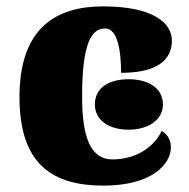

<svg xmlns="http://www.w3.org/2000/svg" viewBox="-20 -571 593 601"><path d="M304 10C455 10 515 -57 515 -110C515 -128 507 -150 486 -161C463 -112 407 -72 332 -72C265 -72 237 -138 237 -268C237 -433 265 -482 309 -482C347 -482 359 -416 359 -343C497 -343 518 -403 518 -444C518 -496 465 -551 302 -551C156 -551 41 -484 41 -267C41 -55 146 10 304 10ZM383 -165C440 -165 490 -193 490 -244C490 -298 440 -323 383 -323C323 -323 277 -298 277 -244C277 -193 323 -165 383 -165Z"/></svg>

Font: UArctic Serif Black
Style: Regular
Weight: 900
Designer: Customization by Puisto advertising & original work Monotype Design Team
Foundry: Monotype Imaging Inc.
Version: Version 2.004